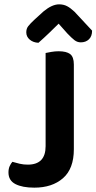

<svg xmlns="http://www.w3.org/2000/svg" viewBox="-20 -851 444 884"><path d="M320 -164Q320 -74 270 -30.5Q220 13 138 13Q83 13 51 -3.5Q19 -20 19 -57Q19 -74 24.5 -86Q30 -98 37 -106Q54 -101 71 -97Q88 -93 108 -93Q190 -93 190 -178V-607Q199 -609 216 -612Q233 -615 250 -615Q286 -615 303 -602Q320 -589 320 -554ZM250 -742Q230 -722 206 -699Q182 -676 157 -654Q133 -655 117 -668.5Q101 -682 101 -702Q101 -719 110 -730.5Q119 -742 137 -759L181 -799Q220 -831 252 -831Q273 -831 289 -822.5Q305 -814 323 -797L404 -710Q404 -684 389.5 -670Q375 -656 352 -656Q336 -656 323 -666Q310 -676 290 -697Z"/></svg>

Font: Baloo Thambi 2 SemiBold
Style: Regular
Weight: 600
Designer: Aadarsh Rajan and Ek Type
Foundry: Ek Type
Version: Version 1.640;hotconv 1.0.111;makeotfexe 2.5.65597; ttfautoh